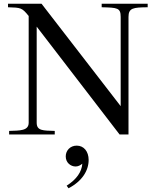

<svg xmlns="http://www.w3.org/2000/svg" viewBox="-20 -722 828 1031"><path d="M177 -63V-579L622 0H670V-631C670 -680 696 -682 773 -683V-702H526V-683C611 -681 628 -680 628 -631V-152L203 -702H23V-683C92 -681 98 -681 134 -636V-63C134 -19 86 -21 29 -19V0H274V-19C212 -21 177 -19 177 -63ZM333 118C333 86 357 60 392 60C430 60 456 91 456 137C456 194 421 251 348 289L338 275C392 241 419 200 422 157C411 166 399 172 386 172C360 172 333 152 333 118Z"/></svg>

Font: Ortica Linear
Style: Regular
Weight: 400
Designer: Benedetta Bovani
Foundry: Collletttivo
Version: Version 2.000;Glyphs 3.1.2 (3151)